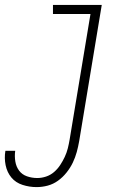

<svg xmlns="http://www.w3.org/2000/svg" viewBox="-52 -540 572 783"><path d="M97 223Q68 223 40 214Q12 205 -5.5 184Q-23 163 -29 134Q-35 105 -30 75H10Q7 97 10.5 118.5Q14 140 26 156Q38 172 58 179Q78 186 100 186Q118 186 136 180Q154 174 168.5 161.5Q183 149 193.5 133Q204 117 212 100Q220 83 224.5 65Q229 47 232 29L317 -483H164V-520H363L271 35Q267 58 261 80Q255 102 245 123Q235 144 219.5 163.5Q204 183 184.5 197Q165 211 142.5 217Q120 223 97 223Z"/></svg>

Font: Iosevka Extralight Oblique
Style: Regular
Weight: 200
Italic angle: -9°
Monospace: yes
Designer: Belleve Invis
Foundry: Belleve Invis
Version: Version 32.5.0; ttfautohint (v1.8.4)